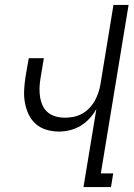

<svg xmlns="http://www.w3.org/2000/svg" viewBox="-20 -755 540 775"><path d="M317 0 369 -315Q358 -295 341.5 -277Q325 -259 305 -247Q285 -235 262.5 -229.5Q240 -224 218 -224Q191 -224 166.5 -231.5Q142 -239 124 -255Q106 -271 95.5 -293.5Q85 -316 80.5 -341Q76 -366 77.5 -392.5Q79 -419 83 -445L96 -520H157L143 -436Q140 -417 139.5 -398.5Q139 -380 142 -362Q145 -344 152.5 -328Q160 -312 173.5 -301Q187 -290 204.5 -285Q222 -280 241 -280Q258 -280 275 -283Q292 -286 308.5 -294.5Q325 -303 338.5 -316.5Q352 -330 361 -345.5Q370 -361 376 -378Q382 -395 385 -412L438 -735H499L387 -55H437L428 0Z"/></svg>

Font: Iosevka Term Curly Lt Obl
Style: Regular
Weight: 300
Italic angle: -9°
Designer: Belleve Invis
Foundry: Belleve Invis
Version: Version 32.3.0